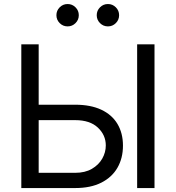

<svg xmlns="http://www.w3.org/2000/svg" viewBox="-20 -952 890 972"><path d="M153.3 -421.9H360.4Q439 -421.9 492.9 -396.5Q546.9 -371.1 574.7 -324.5Q602.5 -277.8 602.5 -214.8Q602.5 -151.4 574.7 -103Q546.9 -54.7 492.9 -27.3Q439 0 360.4 0H87.9V-727.5H175.8V-77.1H360.4Q410.6 -77.1 445.1 -97.2Q479.5 -117.2 497.6 -148.9Q515.6 -180.7 515.6 -215.8Q515.6 -268.1 475.6 -305.9Q435.5 -343.8 360.4 -343.8H153.3ZM762.2 -727.5V0H674.3V-727.5ZM526.4 -818.4Q502.9 -818.4 486.3 -835Q469.7 -851.6 469.7 -875Q469.7 -898.4 486.3 -915Q502.9 -931.6 526.4 -931.6Q549.8 -931.6 566.4 -915Q583 -898.4 583 -875Q583 -851.6 566.4 -835Q549.8 -818.4 526.4 -818.4ZM322.3 -818.4Q298.8 -818.4 282.2 -835Q265.6 -851.6 265.6 -875Q265.6 -898.4 282.2 -915Q298.8 -931.6 322.3 -931.6Q345.7 -931.6 362.3 -915Q378.9 -898.4 378.9 -875Q378.9 -851.6 362.3 -835Q345.7 -818.4 322.3 -818.4Z"/></svg>

Font: GitLab Sans
Style: Regular
Weight: 400
Designer: Rasmus Andersson
Foundry: Modifications by GitLab B.V., manufactured by rsms
Version: Version 4.000;git-c8fb6b7